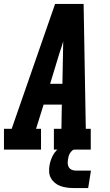

<svg xmlns="http://www.w3.org/2000/svg" viewBox="-35 -755 555 969"><path d="M-15 0V-105H24L243 -735H387L398 -105H423V0H237V-105H275L277 -227H185L147 -105H172V0ZM280 -332 283 -490Q283 -504 283.5 -518Q284 -532 284 -546Q280 -532 275.5 -518Q271 -504 266 -490L218 -332ZM335 194Q318 194 301 191.5Q284 189 269 183.5Q254 178 241.5 167.5Q229 157 221.5 143Q214 129 213 112.5Q212 96 215 79Q219 56 229.5 34Q240 12 259 -4Q278 -20 301.5 -27Q325 -34 347 -34L342 0Q334 0 327.5 6.5Q321 13 317 20Q313 27 311 35Q309 43 308 51Q306 62 307 72.5Q308 83 313.5 91Q319 99 328.5 102.5Q338 106 349 106H424L410 194Z"/></svg>

Font: Iosevka Slab Extrabold
Style: Italic
Weight: 800
Italic angle: -9°
Monospace: yes
Designer: Belleve Invis
Foundry: Belleve Invis
Version: Version 11.1.0; ttfautohint (v1.8.3)